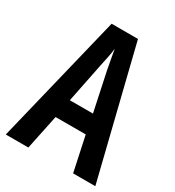

<svg xmlns="http://www.w3.org/2000/svg" viewBox="-173 -817 841 921"><g transform="rotate(30 248.0 -357.0)"><path d="M373 0 332 -192H165L125 0H0L174 -714H320L496 0ZM267 -508Q260 -542 256 -567Q252 -592 247 -618Q245 -595 238.5 -564.5Q232 -534 227 -510L184 -296H312Z"/></g></svg>

Font: Noto Sans Gujarati UI ExtraCondensed SemiBold
Style: Regular
Weight: 600
Width: 2
Designer: Jelle Bosma - Monotype Design Team, Universal Thirst
Foundry: Monotype Imaging Inc.
Version: Version 2.106; ttfautohint (v1.8.4.7-5d5b)